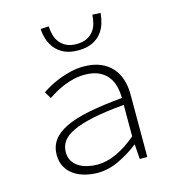

<svg xmlns="http://www.w3.org/2000/svg" viewBox="-109 -808 817 909"><g transform="rotate(-15 300.0 -353.0)"><path d="M259 12Q227 12 196.5 4Q166 -4 143 -20Q120 -36 106 -61Q92 -86 92 -120Q92 -160 113 -190Q134 -220 178.5 -242Q223 -264 292.5 -278Q362 -292 460 -301Q460 -331 453 -358.5Q446 -386 429.5 -407Q413 -428 385.5 -440.5Q358 -453 317 -453Q290 -453 264 -447Q238 -441 214 -431Q190 -421 170 -409.5Q150 -398 135 -388L115 -421Q129 -431 151.5 -443.5Q174 -456 201 -466.5Q228 -477 259 -484.5Q290 -492 322 -492Q370 -492 404.5 -477.5Q439 -463 461 -438Q483 -413 493.5 -379.5Q504 -346 504 -307V0H467L462 -72H460Q418 -39 365.5 -13.5Q313 12 259 12ZM267 -26Q358 -26 460 -113V-267Q368 -259 306.5 -246Q245 -233 207 -215Q169 -197 153 -174Q137 -151 137 -122Q137 -96 148 -78Q159 -60 177.5 -48.5Q196 -37 219.5 -31.5Q243 -26 267 -26ZM320 -572Q278 -572 250.5 -585.5Q223 -599 206.5 -620Q190 -641 182 -666.5Q174 -692 173 -716L213 -718Q214 -697 219.5 -676Q225 -655 237.5 -639Q250 -623 270 -613Q290 -603 320 -603Q350 -603 370 -613Q390 -623 402.5 -639Q415 -655 420.5 -676Q426 -697 427 -718L467 -716Q465 -692 457.5 -666.5Q450 -641 433.5 -620Q417 -599 389.5 -585.5Q362 -572 320 -572Z"/></g></svg>

Font: Source Code Pro Light
Style: Regular
Weight: 300
Monospace: yes
Designer: Paul D. Hunt, Teo Tuominen
Foundry: Adobe Systems Incorporated
Version: Version 2.030;PS 1.000;hotconv 16.6.51;makeotf.lib2.5.65220